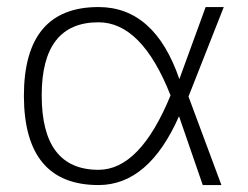

<svg xmlns="http://www.w3.org/2000/svg" viewBox="-20 -533 713 553"><path d="M48.8 -256.3Q48.8 -512.7 263.7 -512.7Q425.3 -512.7 496.6 -305.2L572.3 -512.7H624.5L522.9 -254.9L617.7 0H564L495.6 -198.2Q408.2 0 263.7 0Q49.8 0 48.8 -256.3ZM263.7 -43.9Q383.3 -43.9 471.2 -258.3Q388.2 -468.8 263.7 -468.8Q100.1 -468.8 100.1 -258.3Q100.1 -43.9 263.7 -43.9Z"/></svg>

Font: Sansation Light
Style: Light
Weight: 300
Designer: Bernd Montag
Version: Version 1.301